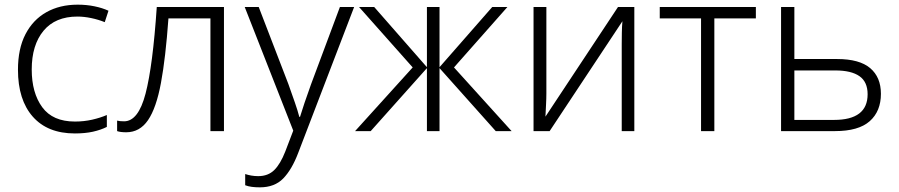

<svg xmlns="http://www.w3.org/2000/svg" viewBox="-20 -562 3854 823"><path d="M301 10Q184 10 120.5 -62Q57 -134 57 -263Q57 -353 89 -415Q121 -477 178.5 -509.5Q236 -542 313 -542Q351 -542 385 -535Q419 -528 445 -516L429 -467Q402 -478 371 -484.5Q340 -491 312 -491Q217 -491 166.5 -430Q116 -369 116 -264Q116 -164 161 -102.5Q206 -41 301 -41Q340 -41 375 -49Q410 -57 438 -69V-18Q412 -5 378.5 2.5Q345 10 301 10Z M940 0H882V-483H702Q690 -315 670 -207Q650 -99 614.5 -47Q579 5 521 5Q496 5 482 0V-45Q492 -42 512 -42Q573 -42 604 -161Q635 -280 652 -532H940Z M1029 -532H1089L1216 -202Q1232 -157 1244 -122.5Q1256 -88 1263 -61H1266Q1281 -111 1313 -200L1437 -532H1498L1258 94Q1231 165 1194 203Q1157 241 1094 241Q1075 241 1059.5 239Q1044 237 1031 232V184Q1043 188 1057 190.5Q1071 193 1087 193Q1129 193 1155.5 167Q1182 141 1203 87L1237 -2Z M2155 -532 1926 -273 2173 0H2105L1864 -270V0H1810V-270L1569 0H1502L1749 -273L1519 -532H1584L1810 -274V-532H1864V-274L2090 -532Z M2322 -162Q2322 -140 2320.5 -112Q2319 -84 2318 -62L2629 -532H2699V0H2645V-371Q2645 -393 2645.5 -421.5Q2646 -450 2648 -471L2336 0H2267V-532H2322Z M3220 -483H3042V0H2985V-483H2808V-532H3220Z M3568 -309Q3664 -309 3710 -270Q3756 -231 3756 -160Q3756 -85 3708 -42.5Q3660 0 3559 0H3328V-532H3385V-309ZM3699 -158Q3699 -211 3664 -235.5Q3629 -260 3561 -260H3385V-48H3555Q3699 -48 3699 -158Z"/></svg>

Font: Noto Sans Light
Style: Regular
Weight: 300
Designer: Monotype Design Team
Foundry: Monotype Imaging Inc.
Version: Version 2.007